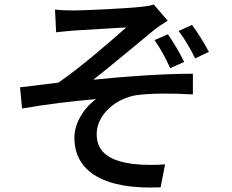

<svg xmlns="http://www.w3.org/2000/svg" viewBox="-20 -796 1040 862"><path d="M734 -642 674 -616C702 -575 724 -535 744 -490L807 -518C786 -561 758 -607 734 -642ZM842 -684 782 -657C810 -620 835 -577 856 -534L918 -563C897 -603 866 -652 842 -684ZM227 -753 232 -651C257 -654 288 -657 314 -659C355 -662 505 -670 547 -673C485 -618 341 -492 242 -425C191 -419 123 -410 70 -404L79 -309C189 -328 312 -343 411 -351C366 -319 314 -252 314 -178C314 -21 454 56 701 45L721 -58C685 -55 632 -54 576 -60C486 -72 414 -104 414 -194C414 -282 501 -355 594 -369C653 -377 750 -378 846 -372V-465C714 -465 542 -453 399 -438C474 -497 597 -600 669 -659C686 -673 716 -693 733 -703L670 -776C657 -771 636 -767 609 -765C551 -758 355 -749 313 -749C281 -749 254 -750 227 -753Z"/></svg>

Font: Noto Sans CJK KR Medium
Style: Regular
Weight: 500
Designer: Ryoko NISHIZUKA (kana & ideographs); Paul D. Hunt (Latin, Greek & Cyrillic); Wenlong ZHANG (bopomofo); Sandoll Communica
Foundry: Adobe Systems Incorporated
Version: Version 1.004;PS 1.004;hotconv 1.0.82;makeotf.lib2.5.63406